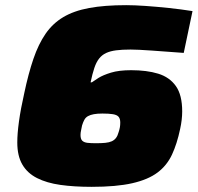

<svg xmlns="http://www.w3.org/2000/svg" viewBox="-20 -716 766 744"><path d="M335 8Q267 8 214 0.5Q161 -7 123.5 -26Q86 -45 66.5 -78.5Q47 -112 47 -164Q47 -198 53.5 -245.5Q60 -293 74 -355Q90 -431 109.5 -488Q129 -545 156.5 -585Q184 -625 225 -649.5Q266 -674 325.5 -685Q385 -696 469 -696Q501 -696 544 -693Q587 -690 634.5 -685Q682 -680 726 -673L692 -511Q625 -516 569 -520Q513 -524 486 -524Q453 -524 430 -521Q407 -518 391 -510.5Q375 -503 364 -489Q353 -475 345.5 -452.5Q338 -430 331 -397H336Q344 -403 361.5 -414Q379 -425 410 -434.5Q441 -444 488 -444Q549 -444 593 -430.5Q637 -417 661.5 -382.5Q686 -348 686 -284Q686 -269 684 -251.5Q682 -234 678 -216Q666 -159 646.5 -117Q627 -75 590.5 -47.5Q554 -20 492.5 -6Q431 8 335 8ZM352 -161Q373 -161 388 -162.5Q403 -164 413 -168.5Q423 -173 429.5 -181.5Q436 -190 440 -205Q443 -214 444.5 -222.5Q446 -231 446 -241Q446 -256 439.5 -263.5Q433 -271 417.5 -273.5Q402 -276 377 -276Q357 -276 343.5 -273.5Q330 -271 321 -266Q312 -261 307 -252Q302 -243 298 -230Q297 -223 294.5 -212.5Q292 -202 292 -193Q292 -177 299 -170.5Q306 -164 319 -162.5Q332 -161 352 -161Z"/></svg>

Font: Saira SemiExpanded Black
Style: Italic
Weight: 900
Width: 6
Italic angle: -12°
Designer: Hector Gatti with collaboration of the Omnibus-Type team
Foundry: Omnibus-Type
Version: Version 1.101